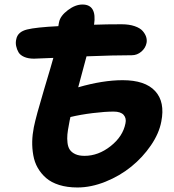

<svg xmlns="http://www.w3.org/2000/svg" viewBox="-20 -766 764 845"><path d="M320.8 59.1Q275.9 59.1 240.7 48.1Q205.6 37.1 183.1 17.6Q160.6 -2 146.2 -27.1Q131.8 -52.2 126.5 -82.8Q121.1 -113.3 121.8 -143.8Q122.6 -174.3 128.9 -206.1Q138.7 -254.4 173.8 -371.6Q209 -488.8 214.8 -511.2Q195.3 -510.7 166.7 -509.3Q138.2 -507.8 129.9 -507.8Q104 -507.8 86.4 -515.6Q68.8 -523.4 61.5 -535.9Q54.2 -548.3 51 -563.7Q47.9 -579.1 51.8 -594.2Q58.1 -626 99.1 -636.2Q138.7 -646 236.8 -650.9Q237.3 -654.8 238.5 -661.4Q239.7 -668 240.2 -669.9Q246.1 -696.8 278.8 -721.4Q311.5 -746.1 342.8 -746.1Q407.2 -746.1 394 -657.2Q447.3 -659.2 515.1 -659.2Q548.3 -659.2 572.5 -650.9Q596.7 -642.6 607.9 -629.6Q619.1 -616.7 623.3 -603.3Q627.4 -589.8 625 -577.1Q620.6 -554.7 602.1 -538.8Q583.5 -522.9 560.1 -522.9Q480.5 -522.9 360.8 -518.1Q354.5 -494.1 341.8 -447.3Q329.1 -400.4 324.2 -381.8Q432.6 -413.1 520 -413.1Q618.7 -413.1 662.8 -365.2Q707 -317.4 689.9 -231Q680.2 -178.7 644 -126Q607.9 -73.2 557.6 -32.5Q507.3 8.3 444.1 33.7Q380.9 59.1 320.8 59.1ZM283.2 -216.8Q278.3 -192.4 276.6 -174.3Q274.9 -156.2 277.1 -137.5Q279.3 -118.7 287.4 -106.9Q295.4 -95.2 311.5 -87.6Q327.6 -80.1 352.1 -80.1Q412.6 -80.1 466.8 -122.8Q521 -165.5 532.2 -223.1Q537.1 -245.6 524.2 -260.3Q511.2 -274.9 480 -274.9Q442.4 -274.9 388.4 -268.3Q334.5 -261.7 290 -251Q286.6 -237.3 283.2 -216.8Z"/></svg>

Font: Shantell Sans Bouncy
Style: Bold Italic
Weight: 700
Italic angle: -11.31°
Designer: Stephen Nixon, Anya Danilova, Shantell Martin
Foundry: Arrow Type
Version: Version 1.006;[9816181b4]